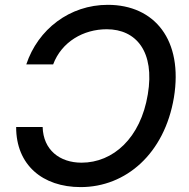

<svg xmlns="http://www.w3.org/2000/svg" viewBox="-20 -757 775 787"><path d="M154.8 -236.5H46.2C45.8 -81 154.5 9.9 310.7 9.9C496.1 9.9 654.1 -127.1 692.8 -356.9C731.5 -592.7 614 -737.2 421.9 -737.2C265.6 -737.2 135.7 -637.1 87.7 -492.9H197.8C232.6 -585.9 322.1 -637.1 417.6 -637.1C538.7 -637.1 615.1 -544.7 585.9 -370.4C556.5 -190.7 443.2 -90.2 314.3 -90.2C224.8 -90.2 157.3 -142.4 154.8 -236.5Z"/></svg>

Font: Magic Ui Pro Medium
Style: Italic
Weight: 500
Italic angle: -9.39999°
Designer: Stefan Endress, Andreas Faust
Version: Version 1.000;FEAKit 1.0